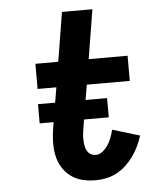

<svg xmlns="http://www.w3.org/2000/svg" viewBox="-53 -781 706 836"><g transform="rotate(-5 300.0 -363.5)"><path d="M332 8Q301 8 273 1Q245 -6 222.5 -23Q200 -40 185.5 -64.5Q171 -89 165.5 -117.5Q160 -146 161 -176Q162 -206 167 -236L196 -410H114V-520H214L249 -735H382L347 -520H517V-410H329L297 -218Q295 -206 294 -194Q293 -182 293.5 -170Q294 -158 296 -146Q298 -134 303.5 -124Q309 -114 319 -108Q329 -102 342 -102Q353 -102 363 -107.5Q373 -113 381.5 -122Q390 -131 396.5 -141Q403 -151 407.5 -161.5Q412 -172 415.5 -183Q419 -194 422 -205L541 -169Q534 -146 523.5 -124Q513 -102 498.5 -81.5Q484 -61 465.5 -43.5Q447 -26 425 -14Q403 -2 379 3Q355 8 332 8ZM412 -260H110V-344H412Z"/></g></svg>

Font: Iosevka Extrabold Extended
Style: Italic
Weight: 800
Width: 7
Italic angle: -9°
Monospace: yes
Designer: Belleve Invis
Foundry: Belleve Invis
Version: Version 32.5.0; ttfautohint (v1.8.4)